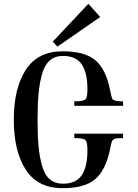

<svg xmlns="http://www.w3.org/2000/svg" viewBox="-20 -981 725 1011"><path d="M445.3 -960.9 257.8 -761.7 282.2 -735.4 507.8 -891.6ZM177.7 -349.6C177.7 -404.9 179.5 -451.5 183.1 -489.3C186.7 -527 193 -561.7 202.1 -593.3C211.3 -624.8 224.9 -648.3 243.2 -663.6C261.4 -678.9 284.2 -686.5 311.5 -686.5C357.1 -686.5 390 -671.9 410.2 -642.6C430.3 -613.3 440.4 -569.3 440.4 -510.7C440.4 -482.1 436.8 -464.4 429.7 -457.5C422.5 -450.7 403 -447.3 371.1 -447.3V-423.8H627.9V-447.3C597.3 -447.3 578.8 -451.2 572.3 -459C569 -463.5 564.5 -480.8 558.6 -510.7C544.9 -580.4 519.7 -631.2 482.9 -663.1C446.1 -695 388.3 -710.9 309.6 -710.9C222.3 -710.9 157.7 -678.4 115.7 -613.3C73.7 -548.2 52.7 -460.6 52.7 -350.6C52.7 -239.9 73.7 -152.2 115.7 -87.4C157.7 -22.6 222.3 9.8 309.6 9.8C387.7 9.8 445 -6 481.4 -37.6C517.9 -69.2 543.6 -120.1 558.6 -190.4C559.2 -194.3 560.2 -199.5 561.5 -206.1C562.8 -212.6 563.8 -217 564.5 -219.2C565.1 -221.5 565.9 -224.8 566.9 -229C567.9 -233.2 568.8 -236 569.8 -237.3C570.8 -238.6 572.1 -240.6 573.7 -243.2C575.4 -245.8 577.3 -247.4 579.6 -248C581.9 -248.7 584.3 -249.7 586.9 -251C589.5 -252.3 592.9 -252.9 597.2 -252.9C601.4 -252.9 606 -253.1 610.8 -253.4C615.7 -253.7 621.4 -253.9 627.9 -253.9V-277.3H371.1V-253.9C403 -253.9 422.5 -250.5 429.7 -243.7C436.8 -236.8 440.4 -219.1 440.4 -190.4C440.4 -131.8 430.3 -87.7 410.2 -58.1C390 -28.5 357.1 -13.7 311.5 -13.7C284.2 -13.7 261.4 -21.2 243.2 -36.1C224.9 -51.1 211.3 -74.4 202.1 -106C193 -137.5 186.7 -172 183.1 -209.5C179.5 -246.9 177.7 -293.6 177.7 -349.6Z"/></svg>

Font: TriodPostnaja
Style: Medium
Weight: 500
Version: 20110805; ttfautohint (v0.96) -l 8 -r 50 -G 200 -x 14 -w "G"